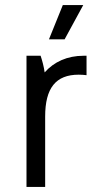

<svg xmlns="http://www.w3.org/2000/svg" viewBox="-20 -741 393 761"><path d="M236 -585 310 -721H229L174 -585ZM85 0H159V-279C159 -392 201 -445 292 -445C302 -445 316 -444 323 -443V-520H311C247 -520 194 -496 157 -454C154 -477 147 -502 141 -520H85Z"/></svg>

Font: Fixel Text Regular
Style: Regular
Weight: 400
Width: 4
Designer: AlfaBravo + MacPaw
Foundry: Kyrylo Tkachov, Marchela Mozhyna, Serhii Makarenko, Maria Weinstein, Zakhar Kryvoshyya
Version: Version 1.211